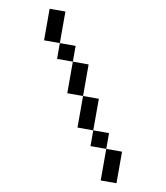

<svg xmlns="http://www.w3.org/2000/svg" viewBox="-74 -687 647 749"><g transform="rotate(10 250.0 -312.5)"><path d="M375 -125Q375 -125 375 0H437.5Q437.5 0 437.5 -125ZM375 -125V-187.5H312.5V-125ZM312.5 -187.5Q312.5 -187.5 312.5 -312.5H250Q250 -312.5 250 -187.5ZM250 -312.5Q250 -312.5 250 -437.5H187.5Q187.5 -437.5 187.5 -312.5ZM187.5 -437.5V-500H125V-437.5ZM125 -500Q125 -500 125 -625H62.5Q62.5 -625 62.5 -500Z"/></g></svg>

Font: Unifont
Style: Regular
Weight: 500
Version: Version 13.0.05